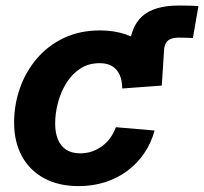

<svg xmlns="http://www.w3.org/2000/svg" viewBox="-20 -646 721 678"><path d="M429.2 -341.3 436.5 -469.7Q439.5 -549.8 481.7 -588.1Q523.9 -626.5 611.8 -626.5Q633.3 -626.5 650.9 -626Q668.5 -625.5 680.7 -624.5L661.1 -511.7Q652.3 -512.2 637.9 -512.7Q623.5 -513.2 610.8 -513.2Q584.5 -513.2 572 -501.7Q559.6 -490.2 559.1 -465.3L551.3 -343.8ZM257.8 11.2Q187 11.2 135.7 -16.6Q84.5 -44.4 57.1 -95Q29.8 -145.5 29.8 -212.9Q29.8 -275.4 50 -333.7Q70.3 -392.1 109.6 -438.5Q148.9 -484.9 205.3 -511.7Q261.7 -538.6 333 -538.6Q382.8 -538.6 423.6 -524.7Q464.4 -510.7 493.7 -485.1Q522.9 -459.5 538.1 -423.8Q553.2 -388.2 551.3 -343.8L411.6 -333.5Q411.6 -353 407 -369.4Q402.3 -385.7 392.8 -397.7Q383.3 -409.7 368.2 -416.3Q353 -422.9 331.5 -422.9Q292.5 -422.9 263.2 -403.6Q233.9 -384.3 214.4 -352.8Q194.8 -321.3 184.8 -283.7Q174.8 -246.1 174.8 -210Q174.8 -177.7 184.3 -154.1Q193.8 -130.4 213.6 -117.4Q233.4 -104.5 263.2 -104.5Q285.6 -104.5 305.2 -111.3Q324.7 -118.2 341.3 -130.4Q357.9 -142.6 369.9 -159.7Q381.8 -176.8 389.2 -196.8L525.9 -185.1Q513.7 -140.6 489 -104.5Q464.4 -68.4 429.4 -42.5Q394.5 -16.6 351.1 -2.7Q307.6 11.2 257.8 11.2Z"/></svg>

Font: Inter 24pt
Style: Bold Italic
Weight: 700
Italic angle: -9.3988°
Version: Version 4.001;git-66647c0bb